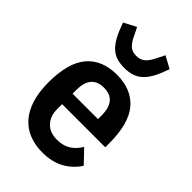

<svg xmlns="http://www.w3.org/2000/svg" viewBox="-233 -868 972 972"><g transform="rotate(45 252.5 -382.5)"><path d="M263 12Q212 12 169.5 -4.5Q127 -21 97 -54.5Q67 -88 50.5 -139.5Q34 -191 34 -261Q34 -402 90.5 -468Q147 -534 252 -534Q357 -534 413.5 -468Q470 -402 470 -261V-232H161V-198Q161 -146 190 -116Q219 -86 270 -86Q313 -86 342.5 -104.5Q372 -123 393 -158L459 -89Q430 -43 381 -15.5Q332 12 263 12ZM252 -441Q161 -441 161 -333V-307H343V-333Q343 -441 252 -441ZM254 -584Q223 -584 199 -591.5Q175 -599 155.5 -617Q136 -635 119.5 -665.5Q103 -696 87 -742L153 -777L173 -737Q182 -717 191 -704Q200 -691 209.5 -683.5Q219 -676 230 -673Q241 -670 254 -670Q280 -670 298.5 -684Q317 -698 336 -737L356 -777L421 -742Q405 -696 388.5 -665.5Q372 -635 352 -617Q332 -599 308 -591.5Q284 -584 254 -584Z"/></g></svg>

Font: IBM Plex Sans Condensed SemiBold
Style: Regular
Weight: 600
Width: 3
Designer: Mike Abbink, Paul van der Laan, Pieter van Rosmalen
Foundry: Bold Monday
Version: Version 1.3